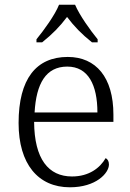

<svg xmlns="http://www.w3.org/2000/svg" viewBox="-20 -786 554 816"><path d="M135 -619V-606H159C203 -641 235 -674 265 -714C295 -674 327 -641 371 -606H395V-619C364 -657 318 -721 299 -766H231C213 -721 166 -657 135 -619ZM277 10C388 10 443 -50 443 -87C443 -101 437 -110 429 -114C405 -72 358 -36 286 -36C186 -36 126 -110 125 -268H462V-299C462 -457 388 -544 268 -544C134 -544 59 -451 59 -263C59 -89 142 10 277 10ZM394 -308H127C134 -431 175 -503 266 -503C355 -503 394 -425 394 -308Z"/></svg>

Font: Noto Serif Lao Light
Style: Regular
Weight: 300
Designer: Monotype Design Team
Foundry: Monotype Imaging Inc.
Version: Version 2.003